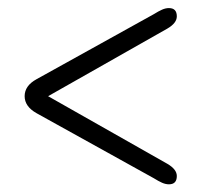

<svg xmlns="http://www.w3.org/2000/svg" viewBox="-20 -586 518 487"><path d="M428.5 -139.5Q428.5 -118.5 408.5 -118.5Q400 -118.5 391 -122.5Q382 -126.5 370 -134L72.5 -299Q42.5 -316 42.5 -342Q42.5 -368.5 72.5 -385L370 -550Q382 -557.5 391 -561.5Q400 -565.5 408.5 -565.5Q428.5 -565.5 428.5 -544.5Q428.5 -527.5 404.5 -513.5L102 -342L404.5 -170.5Q428.5 -156.5 428.5 -139.5Z"/></svg>

Font: Fraunces 72pt S100 Light
Style: Regular
Weight: 300
Version: Version 1.000; ttfautohint (v1.8.3)